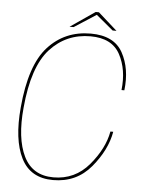

<svg xmlns="http://www.w3.org/2000/svg" viewBox="-51 -728 598 774"><g transform="rotate(5 248.0 -341.0)"><path d="M192.5 4Q287 4 345.8 -66.2Q404.5 -136.5 417.5 -211H406Q393.5 -141.5 336.8 -74.2Q280 -7 193 -7Q108 -7 72.5 -79.5Q37 -152 49 -276.5Q64 -443 129.2 -514.8Q194.5 -586.5 293 -586.5Q380 -586.5 412.8 -525.5Q445.5 -464.5 436 -381.5H447.5Q458 -469.5 422.8 -533.5Q387.5 -597.5 293 -597.5Q188 -597.5 120.2 -523Q52.5 -448.5 37.5 -276.5Q25.5 -146 63 -71Q100.5 4 192.5 4ZM205 -617.5H221.5L310.5 -675L379.5 -617.5H395L318 -686H305Z"/></g></svg>

Font: Anybody Thin Thin
Style: Italic
Weight: 250
Italic angle: -10°
Version: Version 1.113;gftools[0.9.25]